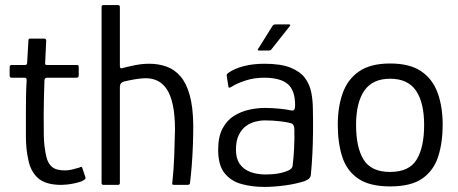

<svg xmlns="http://www.w3.org/2000/svg" viewBox="-20 -728 1803 756"><path d="M222 0Q160 0 130 -26.5Q100 -53 91 -101Q82 -143 82 -189.5Q82 -236 82 -285Q82 -319 82.5 -350Q83 -381 85 -413Q85 -422 77 -422H26Q22 -422 20 -424Q18 -426 18 -430V-464Q18 -468 20 -470Q22 -472 27 -472H78Q83 -472 85 -474.5Q87 -477 87 -484L92 -569Q92 -576 98 -576H154Q157 -576 159.5 -574Q162 -572 162 -569L158 -484Q157 -477 158.5 -474.5Q160 -472 165 -472H282Q287 -472 288.5 -470.5Q290 -469 290 -463V-431Q290 -427 288 -424.5Q286 -422 281 -422H165Q161 -422 158 -419.5Q155 -417 155 -411Q154 -379 153 -346Q152 -313 152 -279Q152 -238 152.5 -195.5Q153 -153 162 -113Q168 -85 184.5 -71Q201 -57 236 -57Q250 -57 264 -60.5Q278 -64 292 -68Q299 -72 301 -71Q303 -70 305 -64L316 -31Q318 -25 314.5 -22Q311 -19 301 -14Q290 -10 274.5 -6.5Q259 -3 245 -1.5Q231 0 222 0Z M380 -7Q380 -181 380 -354Q380 -527 380 -701Q380 -708 388 -708Q402 -708 416.5 -708Q431 -708 444 -708Q452 -708 452 -701Q452 -643 452 -584.5Q452 -526 452 -469Q452 -462 454.5 -460Q457 -458 463 -460Q485 -466 512.5 -471.5Q540 -477 568 -477Q605 -477 636.5 -465.5Q668 -454 691 -427Q714 -400 727 -353.5Q740 -307 741 -236Q741 -197 739.5 -156Q738 -115 735 -76.5Q732 -38 728 -7Q728 -3 725 -1.5Q722 0 716 0Q704 0 692.5 0Q681 0 669 0Q660 0 658.5 -2Q657 -4 659 -14Q664 -60 666 -113Q668 -166 669 -217Q669 -275 660.5 -314.5Q652 -354 636.5 -377Q621 -400 600 -410Q579 -420 554 -420Q536 -420 512.5 -416Q489 -412 468 -407Q461 -405 456.5 -400Q452 -395 452 -383V-7Q452 0 444 0H388Q380 0 380 -7Z M1021 8Q972 8 930.5 -3.5Q889 -15 864 -46.5Q839 -78 839 -138Q839 -189 856 -221.5Q873 -254 901 -271.5Q929 -289 961 -296Q993 -303 1022 -303Q1052 -303 1081 -300Q1110 -297 1128 -293Q1142 -290 1142 -313Q1142 -373 1112.5 -397.5Q1083 -422 1020 -422Q981 -422 947 -411Q913 -400 891 -386Q885 -382 882 -383Q879 -384 879 -389L873 -427Q872 -433 873.5 -435.5Q875 -438 879 -441Q903 -458 939.5 -467.5Q976 -477 1021 -477Q1085 -477 1123 -462Q1161 -447 1180 -422Q1199 -397 1205.5 -364.5Q1212 -332 1212 -296Q1213 -247 1212.5 -205Q1212 -163 1210 -122.5Q1208 -82 1204 -39Q1203 -32 1198.5 -26.5Q1194 -21 1180 -15Q1165 -10 1145 -5.5Q1125 -1 1103 2Q1081 5 1060 6.5Q1039 8 1021 8ZM1026 -41Q1035 -41 1051.5 -42Q1068 -43 1086 -47Q1104 -51 1117 -57.5Q1130 -64 1132 -74Q1136 -104 1138 -144Q1140 -184 1139 -219Q1139 -239 1125 -243Q1112 -247 1083 -250.5Q1054 -254 1020 -254Q1005 -254 985.5 -249Q966 -244 949 -232Q932 -220 920.5 -197Q909 -174 909 -138Q909 -104 924 -82.5Q939 -61 965.5 -51Q992 -41 1026 -41ZM1001 -529Q995 -529 995 -531.5Q995 -534 998 -538L1053 -626Q1056 -632 1066 -632H1118Q1121 -632 1122.5 -630Q1124 -628 1120 -624L1049 -534Q1047 -531 1044.5 -530Q1042 -529 1037 -529Z M1516 6Q1435 6 1390 -25Q1345 -56 1327.5 -111Q1310 -166 1310 -237Q1310 -307 1329.5 -361.5Q1349 -416 1394 -447Q1439 -478 1516 -478Q1594 -478 1639 -447Q1684 -416 1703.5 -361.5Q1723 -307 1723 -237Q1723 -167 1705.5 -112Q1688 -57 1643.5 -25.5Q1599 6 1516 6ZM1516 -51Q1591 -51 1620.5 -99.5Q1650 -148 1650 -236Q1650 -324 1618 -371Q1586 -418 1516 -418Q1447 -418 1414.5 -371Q1382 -324 1382 -236Q1382 -147 1412 -99Q1442 -51 1516 -51Z"/></svg>

Font: Glory
Style: Regular
Weight: 400
Designer: Robert Leuschke
Foundry: Robert Leuschke
Version: Version 1.011